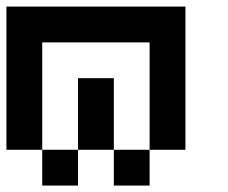

<svg xmlns="http://www.w3.org/2000/svg" viewBox="-20 -576 707 596"><path d="M111.1 0V-111.1H222.2V0ZM111.1 -444.4V-111.1H0V-555.6H555.6V-111.1H444.4V-444.4ZM333.3 0V-111.1H444.4V0ZM222.2 -111.1V-333.3H333.3V-111.1Z"/></svg>

Font: Pixeloid Mono
Style: Regular
Weight: 400
Monospace: yes
Designer: GGBotNet
Foundry: GGBotNet
Version: 0.5